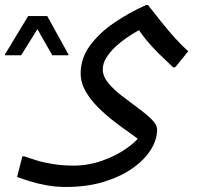

<svg xmlns="http://www.w3.org/2000/svg" viewBox="-88 -480 797 764"><path d="M173 264Q135 264 98.5 257.5Q62 251 31.5 241.5Q1 232 -20 224L1 142H9Q28 149 57 158Q86 167 124 173Q162 179 205 179Q263 179 318.5 159.5Q374 140 417 109.5Q460 79 480 46L477 86Q460 71 430 50Q400 29 366 3Q332 -23 302 -53Q272 -83 252.5 -117Q233 -151 233 -188Q233 -248 270 -298.5Q307 -349 366.5 -389.5Q426 -430 493 -460H501Q525 -429 553 -394Q581 -359 609 -328Q637 -297 661 -276L609 -212H601Q572 -239 543.5 -267Q515 -295 492 -323.5Q469 -352 454 -378L471 -363Q469 -362 453 -353Q437 -344 415 -329Q393 -314 371.5 -294Q350 -274 335.5 -251Q321 -228 321 -204Q321 -176 343 -149.5Q365 -123 397 -98.5Q429 -74 461 -50.5Q493 -27 515 -5.5Q537 16 537 36Q537 76 512 116Q487 156 439.5 189.5Q392 223 325 243.5Q258 264 173 264ZM120 -260 61 -364 -4 -260H-68V-264L24 -416H100L184 -264V-260Z"/></svg>

Font: Kufam
Style: Regular
Weight: 400
Designer: Wael Morcos, Artur Schmal
Foundry: Original Type
Version: Version 1.301; ttfautohint (v1.8.3)